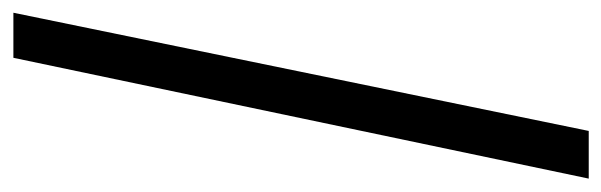

<svg xmlns="http://www.w3.org/2000/svg" viewBox="-334 -466 921 294"><g transform="rotate(-90 127.0 -319.5)"><path d="M0 121 185 -760H254L73 121Z"/></g></svg>

Font: Noto Serif Hebrew Condensed Black
Style: Regular
Weight: 900
Width: 3
Designer: Monotype Design Team
Foundry: Monotype Imaging Inc.
Version: Version 2.004; ttfautohint (v1.8.4.7-5d5b)